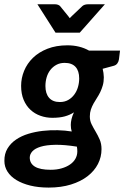

<svg xmlns="http://www.w3.org/2000/svg" viewBox="-36 -702 583 891"><path d="M445.8 -343.3Q445.8 -322.3 440.9 -305.4Q436 -288.6 429 -274.2Q421.9 -259.8 413.6 -247.1Q405.3 -234.4 397.9 -221.2Q390.6 -208 385.7 -193.6Q380.9 -179.2 380.9 -161.6Q380.9 -141.6 389.2 -125Q397.5 -108.4 407.7 -91.3Q418 -74.2 426.5 -54.7Q435.1 -35.2 435.1 -9.8Q435.1 26.9 418.5 59.1Q401.9 91.3 370.4 115.7Q338.9 140.1 293.2 154.3Q247.6 168.5 189.9 168.5Q142.6 168.5 104.7 159.2Q66.9 149.9 40 133.5Q13.2 117.2 -1.2 94.5Q-15.6 71.8 -15.6 44.9Q-16.1 11.7 -1.2 -12.9Q13.7 -37.6 38.6 -54.4Q63.5 -71.3 95.7 -81.1Q127.9 -90.8 162.6 -94.7Q197.3 -98.6 232.2 -97.7Q267.1 -96.7 296.9 -91.8Q292.5 -105.5 292.5 -122.1Q292.5 -134.8 295.9 -149.4Q299.3 -164.1 307.1 -180.7Q288.6 -168.5 264.6 -161.9Q240.7 -155.3 207 -155.3Q178.2 -155.3 151.9 -164.6Q125.5 -173.8 105.5 -192.4Q85.4 -210.9 73.7 -238.8Q62 -266.6 62 -303.7Q62 -339.4 75.9 -373.3Q89.8 -407.2 116.9 -433.6Q144 -460 184.3 -475.8Q224.6 -491.7 277.3 -491.7Q305.2 -491.7 330.3 -485.6Q355.5 -479.5 377 -467.3H521L516.1 -427.2Q514.6 -416 508.5 -407.7Q502.4 -399.4 491.2 -396.5L440.4 -382.8Q442.9 -373.5 444.1 -363.8Q445.3 -354 445.8 -343.3ZM137.7 -682.1H220.2Q227.1 -682.1 233.4 -679.7Q239.7 -677.2 242.7 -673.8L278.8 -629.4Q280.8 -627 283 -624Q285.2 -621.1 287.6 -617.7L299.3 -629.4L346.2 -673.8Q349.6 -677.2 356.7 -679.7Q363.8 -682.1 371.1 -682.1H450.7L334 -550.3H221.7ZM241.7 -228.5Q263.7 -228.5 280.5 -238Q297.4 -247.6 308.8 -263.2Q320.3 -278.8 325.9 -298.3Q331.5 -317.9 331.5 -337.9Q331.5 -373 314.5 -391.6Q297.4 -410.2 264.2 -410.2Q242.2 -410.2 225.6 -401.1Q209 -392.1 197.5 -377.2Q186 -362.3 180.4 -343Q174.8 -323.7 174.8 -302.7Q174.8 -267.6 191.9 -248Q209 -228.5 241.7 -228.5ZM322.8 0.5Q322.8 -5.4 322.3 -10.7Q321.8 -16.1 320.8 -21.5Q262.2 -30.8 220.7 -30Q179.2 -29.3 152.8 -21.2Q126.5 -13.2 114.3 0.2Q102.1 13.7 102.1 29.3Q102.1 56.6 126 71.3Q149.9 85.9 199.2 85.9Q227.1 85.9 249.8 79.3Q272.5 72.8 288.8 61.5Q305.2 50.3 314 34.7Q322.8 19 322.8 0.5Z"/></svg>

Font: Carlito
Style: Bold Italic
Weight: 700
Italic angle: -7°
Designer: Lukasz Dziedzic
Foundry: tyPoland Lukasz Dziedzic
Version: Version 1.104